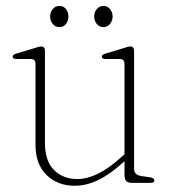

<svg xmlns="http://www.w3.org/2000/svg" viewBox="-20 -600 556 630"><path d="M96.5 -124.5V-389.5Q96.5 -406.5 81 -406.5H33.5Q21.5 -406.5 21.5 -414Q21.5 -420.5 33 -424L93 -442Q100.5 -444.5 106 -446Q111.5 -447.5 115 -447.5Q127.5 -447.5 127.5 -433V-131.5Q127.5 -72 157.2 -42.2Q187 -12.5 234 -12.5Q265 -12.5 300.5 -29.5Q336 -46.5 377.5 -84L388.5 -93.5V-389.5Q388.5 -406.5 373.5 -406.5H326Q314 -406.5 314 -414Q314 -420.5 325.5 -424L385.5 -442Q393 -444.5 398.2 -446Q403.5 -447.5 407 -447.5Q420 -447.5 420 -433V-45.5Q420 -26.5 443 -22.5L473.5 -18Q486.5 -15.5 486.5 -8Q486.5 0 474.5 0H414.5Q399.5 0 394 -5.8Q388.5 -11.5 388.5 -29V-71L387.5 -70Q342 -28.5 302.8 -9.5Q263.5 9.5 225 9.5Q169 9.5 132.8 -25.8Q96.5 -61 96.5 -124.5ZM175 -511Q161.5 -511 153 -521.5Q144.5 -532 144.5 -546Q144.5 -560 153 -570.2Q161.5 -580.5 175 -580.5Q188.5 -580.5 196.5 -570.2Q204.5 -560 204.5 -546Q204.5 -532 196.5 -521.5Q188.5 -511 175 -511ZM319.5 -511Q306 -511 297.5 -521.5Q289 -532 289 -546Q289 -560 297.5 -570.2Q306 -580.5 319.5 -580.5Q332.5 -580.5 341 -570.2Q349.5 -560 349.5 -546Q349.5 -532 341 -521.5Q332.5 -511 319.5 -511Z"/></svg>

Font: Fraunces 72pt S050 Thin
Style: Regular
Weight: 100
Version: Version 1.000; ttfautohint (v1.8.3)